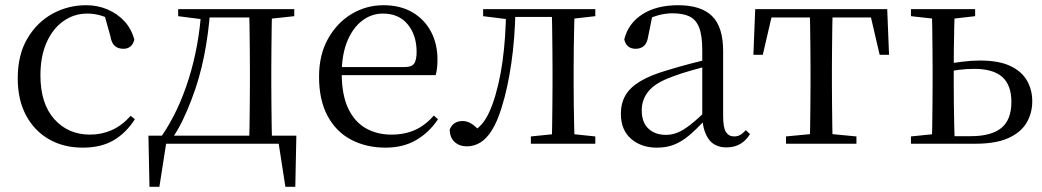

<svg xmlns="http://www.w3.org/2000/svg" viewBox="-20 -551 3996 736"><path d="M297 15Q224 15 168 -17Q112 -49 80 -108.5Q48 -168 48 -251Q48 -341 85 -403.5Q122 -466 181.5 -498.5Q241 -531 310 -531Q355 -531 393 -514.5Q431 -498 457.5 -469Q484 -440 495 -399Q486 -364 453 -364Q432 -364 419.5 -375.5Q407 -387 403 -413L378 -502L428 -462Q397 -482 370 -490.5Q343 -499 315 -499Q264 -499 223 -470Q182 -441 158.5 -388Q135 -335 135 -262Q135 -154 188 -94.5Q241 -35 325 -35Q370 -35 409 -52.5Q448 -70 481 -107L497 -94Q464 -42 416 -13.5Q368 15 297 15Z M1071 0H596L620 -21L591 165H553L549 -31H1116L1112 165H1074L1045 -22ZM935 0Q936 -24 936.5 -65Q937 -106 937.5 -150Q938 -194 938 -229V-288Q938 -322 937.5 -366Q937 -410 936.5 -451Q936 -492 935 -516H1023Q1022 -492 1021.5 -451Q1021 -410 1020.5 -366Q1020 -322 1020 -288V-229Q1020 -194 1020.5 -150Q1021 -106 1021.5 -65Q1022 -24 1023 0ZM663 -489V-516H765V-477H756ZM980 -477V-516H1108V-489L997 -477ZM600 -30Q664 -123 703.5 -249Q743 -375 752 -516H786Q780 -425 762.5 -337Q745 -249 714 -169Q699 -129 680.5 -90.5Q662 -52 639 -19V-7ZM765 -484V-516H982V-484Z M1458 15Q1385 15 1327 -15Q1269 -45 1236 -106Q1203 -167 1203 -257Q1203 -341 1237.5 -402.5Q1272 -464 1328 -497.5Q1384 -531 1450 -531Q1515 -531 1561.5 -503.5Q1608 -476 1632.5 -429Q1657 -382 1657 -323Q1657 -287 1650 -263H1242V-294H1532Q1559 -294 1568 -308Q1577 -322 1577 -352Q1577 -416 1543 -457.5Q1509 -499 1448 -499Q1404 -499 1368 -471.5Q1332 -444 1311 -392.5Q1290 -341 1290 -269Q1290 -188 1314.5 -136Q1339 -84 1382 -59.5Q1425 -35 1480 -35Q1533 -35 1572.5 -53.5Q1612 -72 1643 -108L1659 -94Q1626 -44 1576 -14.5Q1526 15 1458 15Z M1770 10Q1741 10 1722.5 -7Q1704 -24 1704 -55Q1711 -71 1723 -79Q1735 -87 1753 -87Q1771 -87 1787 -77Q1803 -67 1822 -46V-36H1793V-46Q1819 -63 1835.5 -86Q1852 -109 1867 -149Q1893 -221 1906 -313.5Q1919 -406 1920 -516H1956Q1954 -404 1940 -308Q1926 -212 1903 -139Q1886 -84 1865.5 -51.5Q1845 -19 1821 -4.5Q1797 10 1770 10ZM1832 -489V-516H1935V-477H1928ZM1937 -486V-516H2128V-486ZM2015 0V-28L2124 -39H2156L2262 -28V0ZM2095 0Q2096 -24 2096.5 -65Q2097 -106 2097.5 -150Q2098 -194 2098 -229V-288Q2098 -322 2097.5 -366Q2097 -410 2096.5 -451Q2096 -492 2095 -516H2183Q2182 -492 2181 -451Q2180 -410 2179.5 -366Q2179 -322 2179 -288V-229Q2179 -194 2179.5 -150Q2180 -106 2181 -65Q2182 -24 2183 0ZM2138 -477V-516H2262V-489L2156 -477Z M2498 15Q2438 15 2399 -19Q2360 -53 2360 -115Q2360 -154 2377 -184.5Q2394 -215 2433.5 -239Q2473 -263 2539 -282Q2581 -295 2627 -307Q2673 -319 2713 -328V-303Q2673 -293 2632 -281.5Q2591 -270 2557 -257Q2493 -234 2466.5 -202Q2440 -170 2440 -128Q2440 -82 2465.5 -58Q2491 -34 2533 -34Q2556 -34 2578 -43Q2600 -52 2628 -74Q2656 -96 2694 -134L2703 -87H2679Q2648 -54 2620.5 -31Q2593 -8 2564 3.5Q2535 15 2498 15ZM2765 14Q2720 14 2697.5 -16.5Q2675 -47 2672 -100V-103V-359Q2672 -415 2660 -445.5Q2648 -476 2623 -488Q2598 -500 2558 -500Q2529 -500 2500 -491.5Q2471 -483 2438 -465L2481 -492L2465 -413Q2461 -386 2448.5 -375Q2436 -364 2417 -364Q2381 -364 2373 -400Q2388 -461 2442 -496Q2496 -531 2580 -531Q2667 -531 2709.5 -489.5Q2752 -448 2752 -355V-108Q2752 -61 2763 -44.5Q2774 -28 2794 -28Q2807 -28 2817 -33.5Q2827 -39 2839 -52L2855 -37Q2839 -11 2816.5 1.5Q2794 14 2765 14Z M2868 -341 2875 -516H3381L3388 -341H3352L3312 -513L3354 -484H2902L2944 -513L2904 -341ZM2993 0V-28L3108 -39H3148L3263 -28V0ZM3084 0Q3085 -24 3085.5 -65Q3086 -106 3086.5 -150Q3087 -194 3087 -229V-288Q3087 -322 3086.5 -366Q3086 -410 3085.5 -451Q3085 -492 3084 -516H3172Q3171 -492 3170.5 -451Q3170 -410 3169.5 -366Q3169 -322 3169 -288V-229Q3169 -194 3169.5 -150Q3170 -106 3170.5 -65Q3171 -24 3172 0Z M3596 0V-29H3701Q3780 -29 3818.5 -60.5Q3857 -92 3857 -160Q3857 -225 3822 -256Q3787 -287 3715 -287Q3685 -287 3657 -283.5Q3629 -280 3600 -274V-305Q3634 -310 3668.5 -314.5Q3703 -319 3737 -319Q3808 -319 3852 -298.5Q3896 -278 3916.5 -242.5Q3937 -207 3937 -163Q3937 -117 3915 -80Q3893 -43 3845 -21.5Q3797 0 3718 0ZM3552 0Q3553 -24 3553.5 -65Q3554 -106 3554.5 -150Q3555 -194 3555 -229V-288Q3555 -322 3554.5 -366Q3554 -410 3553.5 -451Q3553 -492 3552 -516H3640Q3639 -492 3638 -451Q3637 -410 3636.5 -366Q3636 -322 3636 -287V-229Q3636 -194 3636.5 -150Q3637 -106 3638 -65Q3639 -24 3640 0ZM3472 -489V-516H3718V-489L3613 -477H3580ZM3472 0V-28L3580 -39H3598V0Z"/></svg>

Font: Noto Serif JP
Style: Regular
Weight: 400
Designer: Ryoko NISHIZUKA  (kana & ideographs); Frank Grießhammer (Latin, Greek & Cyrillic); Wenlong ZHANG  (bopomofo); Sandoll Co
Foundry: Adobe
Version: Version 2.003-H1;hotconv 1.1.1;makeotfexe 2.6.0